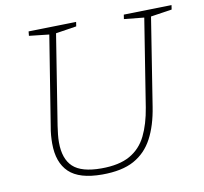

<svg xmlns="http://www.w3.org/2000/svg" viewBox="-78 -777 920 868"><g transform="rotate(-10 382.0 -343.0)"><path d="M544 -688 764 -693 761 -673 655 -657 665 -666 600 -255Q587 -171 556 -112.5Q525 -54 469.5 -23.5Q414 7 323 7Q218 7 171 -38Q124 -83 124 -170Q124 -188 125.5 -207.5Q127 -227 131 -248L198 -666L205 -657L105 -668L107 -688L326 -693L323 -673L220 -657L229 -666L162 -245Q159 -225 157 -206Q155 -187 155 -170Q155 -94 194 -57.5Q233 -21 324 -21Q406 -21 455.5 -49Q505 -77 531 -130Q557 -183 569 -257L634 -666L641 -658L541 -668Z"/></g></svg>

Font: Bitter Thin ExtraLight
Style: Italic
Weight: 250
Italic angle: -9°
Version: Version 2.002